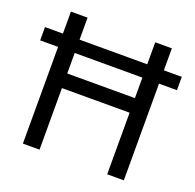

<svg xmlns="http://www.w3.org/2000/svg" viewBox="-125 -845 992 976"><g transform="rotate(20 370.5 -357.0)"><path d="M97 0V-523H0V-595H97V-714H187V-595H553V-714H643V-595H740V-523H643V0H553V-333H187V0ZM187 -412H553V-523H187Z"/></g></svg>

Font: Noto Sans Palmyrene
Style: Regular
Weight: 400
Designer: Monotype Design Team
Foundry: Monotype Imaging Inc.
Version: Version 2.001; ttfautohint (v1.8.4.7-5d5b)